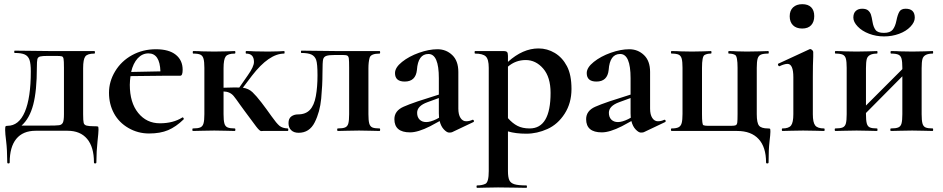

<svg xmlns="http://www.w3.org/2000/svg" viewBox="-20 -633 4560 928"><path d="M289.1 -305.2Q289.1 -339.4 287.1 -349.1Q285.2 -358.9 278.6 -360.8Q272 -362.8 248 -362.8H212.9Q184.1 -362.8 173.6 -359.9Q163.1 -356.9 160.6 -346.9Q158.2 -336.9 158.2 -308.1Q158.2 -194.3 140.6 -127.2Q123 -60.1 84 -25.9H209Q252.9 -25.9 265.9 -27.8Q278.8 -29.8 283.9 -40.3Q289.1 -50.8 289.1 -81.1ZM445.8 151.9Q445.8 156.7 439.9 157Q434.1 157.2 434.1 151.9Q434.1 77.6 401.1 38.3Q368.2 -1 306.2 -1H152.8Q90.8 -1 58.8 38.1Q26.9 77.1 26.9 151.9Q26.9 156.7 21 157Q15.1 157.2 15.1 151.9Q14.6 88.9 9.8 50.3Q4.9 11.7 4.9 -4.4Q4.9 -20 6.8 -22.5Q8.8 -24.9 16.1 -24.9Q71.3 -24.9 100.1 -92.5Q128.9 -160.2 128.9 -288.1Q128.9 -325.2 122.6 -343.5Q116.2 -361.8 100.1 -369.4Q84 -377 50.8 -377Q48.8 -377 48.8 -382.6Q48.8 -388.2 50.8 -388.2L225.1 -386.2H436Q439 -386.2 439 -380.1Q439 -374 436 -374Q402.8 -374 392.3 -360.1Q381.8 -346.2 381.8 -303.2V-81.1Q381.8 -48.8 384.5 -38.8Q387.2 -28.8 398.7 -25.9Q410.2 -22.9 431.2 -22.9Q452.1 -22.9 454.1 -21.2Q456.1 -19.5 456.1 -5.9Q456.1 7.8 451.2 51.8Q446.3 95.7 445.8 151.9Z M697.8 -375Q667.5 -375 645.5 -351.1Q623.5 -327.1 613.8 -285.2L755.4 -288.1Q752.4 -375 697.8 -375ZM862.8 -295.9Q862.8 -267.1 851.6 -267.1H790.5L610.8 -265.1Q607.9 -246.1 607.4 -223.1Q607.4 -137.2 647.9 -87.2Q688.5 -37.1 752.7 -37.1Q816.9 -37.1 860.8 -64.9L862.8 -65.9Q864.7 -65.9 867.2 -62Q869.6 -58.1 867.7 -56.2Q830.6 -20 792.5 -3.9Q754.4 12.2 700.4 12.2Q646.5 12.2 600.6 -14.4Q554.7 -41 530.8 -85.4Q506.8 -129.9 506.8 -184.6Q506.8 -239.3 536.6 -288.6Q566.4 -337.9 618.4 -366.5Q670.4 -395 733.4 -395Q796.4 -395 829.6 -368.4Q862.8 -341.8 862.8 -295.9Z M1370.6 0H1251.5Q1249.5 0 1242.4 0.5Q1235.4 1 1218.5 -21Q1201.7 -43 1162.6 -96.2L1141.6 -125Q1119.1 -157.2 1109.4 -168.9Q1091.3 -190.4 1060.5 -190.9V-81.1Q1060.5 -51.3 1064.5 -36.6Q1068.4 -22 1080.1 -17.1Q1091.8 -12.2 1114.7 -12.2Q1117.7 -12.2 1117.7 -6.1Q1117.7 0 1114.7 0Q1086.9 0 1071.8 -1L1015.6 -2L957.5 -1Q941.4 0 912.6 0Q909.7 0 909.7 -6.1Q909.7 -12.2 912.6 -12.2Q936.5 -12.2 948 -17.1Q959.5 -22 963.6 -36.4Q967.8 -50.8 967.8 -81.1V-305.2Q967.8 -335 963.6 -349.4Q959.5 -363.8 948.5 -368.9Q937.5 -374 913.6 -374Q911.6 -374 911.6 -380.1Q911.6 -386.2 913.6 -386.2Q941.4 -386.2 956.5 -384.8L1015.6 -383.8L1071.8 -384.8Q1087.9 -385.7 1114.7 -386.2Q1117.7 -386.2 1117.7 -380.1Q1117.7 -374 1114.7 -374Q1081.5 -374 1071 -360.1Q1060.5 -346.2 1060.5 -303.2V-209Q1120.6 -210.9 1136.7 -210L1177.7 -269Q1207.5 -311 1207.5 -333.5Q1207.5 -374 1169.4 -374Q1167.5 -374 1167.5 -380.1Q1167.5 -386.2 1169.4 -386.2Q1195.3 -386.2 1208.5 -384.8L1276.4 -383.8L1325.7 -384.8Q1335.4 -385.7 1353.5 -386.2Q1355.5 -386.2 1355.5 -380.1Q1355.5 -374 1353.5 -374Q1280.3 -374 1197.8 -267.1L1153.8 -209Q1181.6 -205.1 1200.2 -187.5Q1218.8 -169.9 1243.7 -137.5Q1268.6 -105 1292.5 -71Q1316.4 -37.1 1330.6 -25.1Q1344.7 -13.2 1370.6 -12.2Q1373.5 -12.2 1373.5 -6.1Q1373.5 0 1370.6 0Z M1420.4 -80.1Q1457.5 -80.1 1478 -102.1Q1498.5 -124 1506.6 -168.5Q1514.6 -212.9 1514.6 -269Q1514.6 -325.2 1508.1 -343.5Q1501.5 -361.8 1485.1 -369.4Q1468.8 -377 1436.5 -377Q1434.6 -377 1434.6 -382.6Q1434.6 -388.2 1436.5 -388.2L1609.4 -386.2H1814.5Q1817.4 -386.2 1817.4 -380.1Q1817.4 -374 1814.5 -374Q1772 -374 1766.4 -353.5Q1760.7 -333 1760.7 -303.2V-81.1Q1760.7 -51.3 1764.6 -36.6Q1768.6 -22 1779.5 -17.1Q1790.5 -12.2 1814.5 -12.2Q1817.4 -12.2 1817.4 -6.1Q1817.4 0 1814.5 0Q1786.6 0 1771.5 -1L1715.3 -2L1656.7 -1Q1640.6 0 1612.8 0Q1609.9 0 1609.6 -6.1Q1609.4 -12.2 1612.8 -12.2Q1636.7 -12.2 1648.2 -17.1Q1659.7 -22 1663.6 -36.4Q1667.5 -50.8 1667.5 -81.1V-305.2Q1667.5 -339.4 1666 -350.1Q1664.6 -360.8 1658.9 -364Q1653.3 -367.2 1637.7 -367.2H1598.6Q1569.8 -367.2 1557.6 -363Q1545.4 -358.9 1542 -346.9Q1538.6 -335 1538.6 -278.3Q1538.6 -221.7 1532.5 -156.7Q1526.4 -91.8 1501 -41.5Q1475.6 8.8 1423.3 8.8Q1400.4 8.8 1387.5 -3.7Q1374.5 -16.1 1374.5 -38.1Q1374.5 -60.1 1387.9 -70.1Q1401.4 -80.1 1420.4 -80.1Z M2101.1 -85V-159.2L2046.4 -139.2Q1996.1 -121.1 1996.1 -87.9Q1996.1 -66.9 2008.1 -54.9Q2020 -43 2040 -43Q2060.1 -43 2089.4 -57.1L2102.1 -64Q2101.1 -70.8 2101.1 -85ZM2101.1 -254.9Q2101.1 -372.1 2050.8 -372.1Q2000.5 -372.1 1995.1 -294.9Q1989.3 -238.8 1936 -238.8Q1889.2 -238.8 1889.2 -279.8Q1889.2 -306.6 1923.1 -333.7Q1957 -360.8 2005.1 -377.9Q2053.2 -395 2094.7 -395Q2136.2 -395 2165.8 -366.9Q2195.3 -338.9 2195.3 -285.2V-107.9Q2195.3 -79.1 2205.8 -63Q2216.3 -46.9 2232.9 -46.9Q2249.5 -46.9 2264.2 -54.2H2265.1Q2269 -54.2 2270.5 -49.6Q2272 -44.9 2268.1 -43L2165 5.9Q2161.1 7.8 2150.6 7.8Q2140.1 7.8 2125.7 -7.1Q2111.3 -22 2105 -47.9L2059.1 -22.9Q2000.5 6.8 1961.9 6.8Q1886.2 6.8 1886.2 -57.1Q1886.2 -97.7 1930.7 -117.2Q1952.1 -127 1999 -143.1L2101.1 -175.8Z M2540 -12.2Q2641.1 -12.2 2641.1 -184.1Q2641.1 -260.3 2605.5 -301.5Q2569.8 -342.8 2521 -342.8Q2472.2 -342.8 2435.1 -311V-62Q2457 -37.1 2481 -24.7Q2504.9 -12.2 2540 -12.2ZM2435.1 193.8Q2435.1 223.6 2441.7 237.8Q2448.2 252 2466.6 257.6Q2484.9 263.2 2523.9 263.2Q2526.9 263.2 2526.9 269Q2526.9 274.9 2523.9 274.9Q2486.8 274.9 2466.3 273.9L2387.2 272.9L2328.1 273.9Q2313 274.9 2286.1 274.9Q2283.2 274.9 2283.2 269Q2283.2 263.2 2286.1 263.2Q2310.1 263.2 2326.2 255.4Q2342.3 247.6 2342.3 193.8V-305.2Q2342.3 -347.2 2327.6 -360.6Q2313 -374 2275.9 -374Q2273.9 -374 2273.9 -380.1Q2273.9 -386.2 2275.9 -386.2H2413.1Q2427.2 -386.2 2431.2 -381.1Q2435.1 -376 2435.1 -362.8V-334Q2506.8 -398.9 2583 -398.9Q2625 -398.9 2661.6 -377Q2698.2 -355 2720.2 -313.2Q2742.2 -271.5 2742.2 -203.1Q2742.2 -134.8 2709.2 -83.5Q2676.3 -32.2 2626 -9.5Q2575.7 13.2 2523.9 13.2Q2472.2 13.2 2435.1 2Z M3027.8 -85V-159.2L2973.1 -139.2Q2922.9 -121.1 2922.9 -87.9Q2922.9 -66.9 2934.8 -54.9Q2946.8 -43 2966.8 -43Q2986.8 -43 3016.1 -57.1L3028.8 -64Q3027.8 -70.8 3027.8 -85ZM3027.8 -254.9Q3027.8 -372.1 2977.5 -372.1Q2927.2 -372.1 2921.9 -294.9Q2916 -238.8 2862.8 -238.8Q2815.9 -238.8 2815.9 -279.8Q2815.9 -306.6 2849.9 -333.7Q2883.8 -360.8 2931.9 -377.9Q2980 -395 3021.5 -395Q3063 -395 3092.5 -366.9Q3122.1 -338.9 3122.1 -285.2V-107.9Q3122.1 -79.1 3132.6 -63Q3143.1 -46.9 3159.7 -46.9Q3176.3 -46.9 3190.9 -54.2H3191.9Q3195.8 -54.2 3197.3 -49.6Q3198.7 -44.9 3194.8 -43L3091.8 5.9Q3087.9 7.8 3077.4 7.8Q3066.9 7.8 3052.5 -7.1Q3038.1 -22 3031.7 -47.9L2985.8 -22.9Q2927.2 6.8 2888.7 6.8Q2813 6.8 2813 -57.1Q2813 -97.7 2857.4 -117.2Q2878.9 -127 2925.8 -143.1L3027.8 -175.8Z M3543 0H3226.1Q3223.1 0 3222.9 -6.1Q3222.7 -12.2 3226.1 -12.2Q3249 -12.2 3260 -18.1Q3271 -23.9 3274.9 -38.6Q3278.8 -53.2 3278.8 -83V-305.2Q3278.8 -335 3274.9 -349.4Q3271 -363.8 3260 -368.9Q3249 -374 3226.1 -374Q3223.1 -374 3222.9 -380.1Q3222.7 -386.2 3226.1 -386.2Q3253.9 -386.2 3269 -384.8L3324.7 -383.8L3377.9 -384.8Q3392.1 -385.7 3416 -386.2Q3418.9 -386.2 3418.9 -380.1Q3418.9 -374 3416 -374Q3397 -374 3385 -366.9Q3373 -359.9 3373 -305.2V-81.1Q3373 -31.2 3379.4 -28.1Q3385.7 -24.9 3401.9 -24.9H3513.7Q3530.8 -24.9 3536.4 -27.8Q3542 -30.8 3543.5 -40.8Q3544.9 -50.8 3544.9 -83Q3544.9 -83 3544.9 -305.2Q3544.9 -360.4 3533.4 -367.2Q3522 -374 3502.9 -374Q3500 -374 3500 -380.1Q3500 -386.2 3502.9 -386.2Q3526.9 -386.2 3541 -384.8L3589.8 -383.8L3647.9 -384.8Q3664.1 -385.7 3692.9 -386.2Q3695.8 -386.2 3695.8 -380.1Q3695.8 -374 3692.9 -374Q3668.9 -374 3657.5 -368.9Q3646 -363.8 3641.8 -349.4Q3637.7 -335 3637.7 -305.2V-81.1Q3637.7 -39.1 3648.7 -25.6Q3659.7 -12.2 3691.9 -12.2Q3700.7 -12.2 3702.1 -10.5Q3703.6 -8.8 3703.6 3.9Q3703.6 16.6 3699.2 52.7Q3694.8 89.8 3694.8 151.9Q3694.8 156.7 3688.7 157Q3682.6 157.2 3682.6 151.9Q3682.6 78.1 3646.7 39.1Q3610.8 0 3543 0Z M3814.5 -259.8Q3814.5 -324.2 3786.1 -324.2Q3771.5 -324.2 3747.6 -313H3746.6Q3742.7 -313 3740.7 -318.6Q3738.8 -324.2 3741.7 -325.2L3892.6 -395L3895.5 -396Q3900.4 -396 3905.5 -391.1Q3910.6 -386.2 3910.6 -381.8V-359.9Q3908.7 -319.8 3908.7 -262.2V-81.1Q3908.7 -41 3920.2 -26.6Q3931.6 -12.2 3962.9 -12.2Q3965.8 -12.2 3965.8 -6.1Q3965.8 0 3962.9 0Q3937 0 3921.9 -1L3861.8 -2L3802.7 -1Q3787.6 0 3761.7 0Q3758.8 0 3758.8 -6.1Q3758.8 -12.2 3761.7 -12.2Q3792.5 -12.2 3803.5 -26.6Q3814.5 -41 3814.5 -81.1ZM3812.7 -511Q3796.9 -526.9 3796.9 -554.4Q3796.9 -582 3813.2 -597.4Q3829.6 -612.8 3857.7 -612.8Q3885.7 -612.8 3900.6 -597.9Q3915.5 -583 3915.5 -555.2Q3915.5 -527.3 3900.6 -511.2Q3885.7 -495.1 3857.2 -495.1Q3828.6 -495.1 3812.7 -511Z M4488.3 0Q4460.4 0 4445.3 -1L4389.2 -2L4330.6 -1Q4314.5 0 4286.1 0Q4283.2 0 4283.2 -6.1Q4283.2 -12.2 4286.1 -12.2Q4310.1 -12.2 4321.8 -17.1Q4333.5 -22 4337.4 -36.4Q4341.3 -50.8 4341.3 -81.1V-264.2L4165.5 -86.9V-81.1Q4165.5 -51.3 4169.4 -36.6Q4173.3 -22 4184.3 -17.1Q4195.3 -12.2 4219.2 -12.2Q4221.2 -12.2 4221.2 -6.1Q4221.2 0 4219.2 0Q4191.4 0 4176.3 -1L4120.1 -2L4062.5 -1Q4046.4 0 4017.6 0Q4014.6 0 4014.4 -6.1Q4014.2 -12.2 4017.6 -12.2Q4041.5 -12.2 4053 -17.1Q4064.5 -22 4068.4 -36.4Q4072.3 -50.8 4072.3 -81.1V-305.2Q4072.3 -335 4068.4 -349.4Q4064.5 -363.8 4053 -368.9Q4041.5 -374 4018.6 -374Q4015.6 -374 4015.4 -380.1Q4015.1 -386.2 4018.6 -386.2Q4046.4 -386.2 4061.5 -384.8L4120.1 -383.8L4176.3 -384.8Q4192.4 -385.7 4219.2 -386.2Q4221.2 -386.2 4221.2 -380.1Q4221.2 -374 4219.2 -374Q4176.8 -374 4169.4 -347.7Q4165.5 -333 4165.5 -303.2V-123L4341.3 -298.8V-305.2Q4341.3 -335 4337.4 -349.4Q4333.5 -363.8 4322 -368.9Q4310.5 -374 4287.1 -374Q4284.2 -374 4284.2 -380.1Q4284.2 -386.2 4287.1 -386.2Q4314.9 -386.2 4330.6 -384.8L4389.2 -383.8L4445.3 -384.8Q4461.4 -385.7 4488.3 -386.2Q4490.2 -386.2 4490.2 -380.1Q4490.2 -374 4488.3 -374Q4445.8 -374 4438.5 -347.7Q4434.6 -333 4434.6 -303.2V-81.1Q4434.6 -51.3 4438.5 -36.6Q4442.4 -22 4453.4 -17.1Q4464.4 -12.2 4488.3 -12.2Q4490.2 -12.2 4490.2 -6.1Q4490.2 0 4488.3 0ZM4357.4 -590.8Q4401.4 -590.8 4401.4 -547.4Q4401.4 -525.9 4380.4 -503.9Q4359.4 -481.9 4325.4 -469.5Q4291.5 -457 4252.9 -457Q4214.4 -457 4180.4 -470Q4146.5 -482.9 4125.5 -504.9Q4104.5 -526.9 4104.5 -547.9Q4104.5 -568.8 4116 -579.8Q4127.4 -590.8 4147 -590.8Q4166.5 -590.8 4176 -582.5Q4185.5 -574.2 4189.5 -562.5Q4193.4 -550.8 4197.3 -526.9Q4201.2 -502.9 4211.7 -488.5Q4222.2 -474.1 4252.2 -474.1Q4282.2 -474.1 4294.7 -489.5Q4307.1 -504.9 4312.7 -533.4Q4318.4 -562 4326.9 -576.4Q4335.4 -590.8 4357.4 -590.8Z"/></svg>

Font: Cormorant-Bold
Style: Bold
Weight: 700
Designer: Christian Thalmann (Catharsis Fonts)
Version: Version 3.000